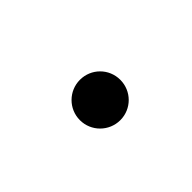

<svg xmlns="http://www.w3.org/2000/svg" viewBox="-5 -661 597 597"><g transform="rotate(45 293.0 -363.0)"><path d="M311.5 -274.4C360.8 -274.4 400.4 -314.5 400.4 -363.3C400.4 -412.6 360.8 -452.1 311.5 -452.1C262.2 -452.1 222.7 -412.6 222.7 -363.3C222.7 -314.5 262.2 -274.4 311.5 -274.4Z"/></g></svg>

Font: Cascadia Code NF
Style: Bold Italic
Weight: 700
Italic angle: -10°
Monospace: yes
Designer: Aaron Bell
Foundry: Saja Typeworks
Version: Version 2404.023